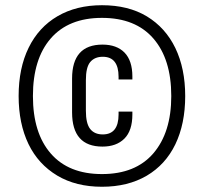

<svg xmlns="http://www.w3.org/2000/svg" viewBox="-20 -710 786 740"><path d="M200.7 -33.2Q127.4 -77.1 89.8 -154.8Q51.8 -233.9 51.8 -339.8Q51.8 -447.3 90.3 -525.9Q128.9 -605 201.7 -647.5Q274.4 -689.9 373 -689.9Q474.6 -689.9 545.9 -647Q617.7 -603.5 655.8 -524.9Q693.8 -445.8 693.8 -339.8Q693.8 -232.9 655.8 -153.8Q617.7 -75.2 545.4 -32.7Q472.7 9.8 373 9.8Q272.9 9.8 200.7 -33.2ZM570.8 -118.7Q640.1 -199.2 640.1 -339.8Q640.1 -482.4 570.8 -562Q502 -641.1 373 -641.1Q244.1 -641.1 175.3 -561.5Q106.9 -482.4 106.9 -339.8Q106.9 -197.3 175.8 -118.2Q244.6 -39.1 373 -39.1Q502 -39.1 570.8 -118.7ZM257.8 -276.9V-407.2Q257.8 -538.1 375 -538.1Q429.7 -538.1 460 -507.3Q490.2 -476.1 490.2 -415V-403.8H437V-414.1Q437 -491.2 376 -491.2Q344.7 -491.2 327.6 -470.7Q311 -450.7 311 -400.9V-283.2Q311 -233.9 327.6 -212.9Q344.2 -191.9 376 -191.9Q437 -191.9 437 -269V-279.8H490.2V-269Q490.2 -206.5 459.5 -175.8Q428.7 -145 375 -145Q257.8 -145 257.8 -276.9Z"/></svg>

Font: D-DIN Condensed
Style: Regular
Weight: 400
Width: 3
Designer: Charles Nix
Foundry: Datto Inc.
Version: Version 1.00